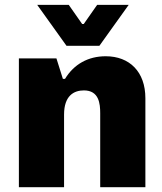

<svg xmlns="http://www.w3.org/2000/svg" viewBox="-20 -779 674 799"><path d="M214.8 -536.1H58.6V0H246.6V-302.2C246.6 -380.9 287.6 -402.8 329.1 -402.8C392.1 -402.8 397 -347.7 397 -307.6V0H585V-370.1C585 -480.5 519 -544.9 419.9 -544.9C346.7 -544.9 287.6 -511.7 250.5 -450.7H241.7ZM134.8 -758.8 256.8 -588.4H393.6L515.6 -758.8H384.3L328.6 -679.2H321.8L266.1 -758.8Z"/></svg>

Font: Wand UI Pro Black
Style: Regular
Weight: 900
Designer: Andreas Faust
Version: Version 1.003;FEAKit 1.0